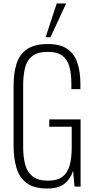

<svg xmlns="http://www.w3.org/2000/svg" viewBox="-20 -1072 550 1103"><path d="M252 11Q175 11 133 -20.5Q91 -52 74.5 -108Q58 -164 58 -235V-579Q58 -650 74.5 -704Q91 -758 134 -788.5Q177 -819 255 -819Q326 -819 366.5 -791Q407 -763 424.5 -711Q442 -659 442 -588V-560H390V-591Q390 -651 378 -691.5Q366 -732 337 -753Q308 -774 255 -774Q196 -774 165 -749.5Q134 -725 123.5 -681.5Q113 -638 113 -581V-228Q113 -169 125 -125.5Q137 -82 168 -58Q199 -34 256 -34Q310 -34 339.5 -57Q369 -80 380.5 -123Q392 -166 392 -225V-344H263V-386H443V0H408L400 -91Q385 -44 350.5 -16.5Q316 11 252 11ZM242 -858 306 -1052H360L270 -858Z"/></svg>

Font: Oswald ExtraLight
Style: Regular
Weight: 250
Designer: Vernon Adams
Foundry: Vernon Adams
Version: Version 4.100; ttfautohint (v1.8.1.43-b0c9)